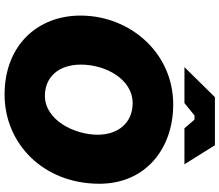

<svg xmlns="http://www.w3.org/2000/svg" viewBox="-80 -860 958 838"><g transform="rotate(90 399.0 -441.0)"><path d="M393 18C606 18 782 -150 782 -396C782 -596 630 -718 436 -718C211 -718 48 -530 48 -313C48 -126 178 18 393 18ZM398 -158C317 -158 262 -217 262 -315C262 -425 327 -541 430 -541C515 -541 568 -479 568 -388C568 -288 505 -158 398 -158ZM273 -767H430L484 -811H502L540 -767H697L614 -900H404Z"/></g></svg>

Font: Fixel Display 20240404 Black
Style: Italic
Weight: 900
Italic angle: -10°
Designer: AlfaBravo + MacPaw
Foundry: Kyrylo Tkachov, Marchela Mozhyna, Serhii Makarenko, Maria Weinstein, Zakhar Kryvoshyya
Version: Version 1.211;Glyphs 3.2 (3225)